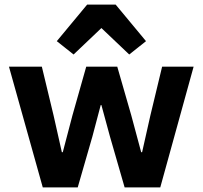

<svg xmlns="http://www.w3.org/2000/svg" viewBox="-20 -815 881 835"><path d="M300 -578 227 -636 359 -795H483L615 -636L542 -578L421 -693ZM166 0 19 -525H162L213 -313L249 -153H253L295 -313L355 -525H490L551 -313L594 -153H598L634 -313L685 -525H822L677 0H522L458 -222L421 -358H418L382 -222L318 0Z"/></svg>

Font: Anuphan
Style: Bold
Weight: 700
Designer: Mike Abbink, Paul van der Laan, Pieter van Rosmalen, Mint Tantisuwanna
Foundry: Bold Monday; Cadson Demak
Version: Version 3.002;hotconv 1.0.109;makeotfexe 2.5.65596